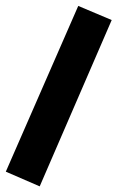

<svg xmlns="http://www.w3.org/2000/svg" viewBox="-25 -436 422 664"><path d="M245.6 -415.5 361.3 -366.7 112.3 208.5 -4.9 157.7Z"/></svg>

Font: Vazir Black WOL
Style: Black-WOL
Weight: 900
Designer: Saber Rastikerdar
Foundry: Saber Rastikerdar
Version: Version 30.0.0